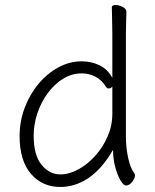

<svg xmlns="http://www.w3.org/2000/svg" viewBox="-20 -728 615 764"><path d="M430 -132Q385 -55 332 -19.5Q279 16 220 16Q148 16 103 -36.5Q58 -89 58 -186Q58 -245 78 -298.5Q98 -352 133 -394Q168 -436 212.5 -460Q257 -484 305 -484Q343 -484 375.5 -468.5Q408 -453 427 -418V-593Q427 -624 426 -653Q425 -682 425 -699Q425 -708 440 -708Q453 -708 468 -700.5Q483 -693 483 -681Q483 -669 482 -643.5Q481 -618 481 -592V-185Q481 -141 490 -99.5Q499 -58 515 -38Q517 -36 517 -30Q517 -19 506 -4.5Q495 10 482 10Q471 10 459 -11Q447 -32 438.5 -63.5Q430 -95 430 -128ZM427 -384Q422 -376 412 -376Q406 -376 403 -381Q384 -411 358.5 -423.5Q333 -436 306 -436Q265 -436 230 -414Q195 -392 169 -356Q143 -320 128.5 -276.5Q114 -233 114 -189Q114 -110 145.5 -72Q177 -34 220 -34Q255 -34 291 -53.5Q327 -73 358 -107Q389 -141 408 -184.5Q427 -228 427 -276Z"/></svg>

Font: Moon Stars Kai T Light
Style: Regular
Weight: 300
Designer: GuiWonder
Version: Version 1.101